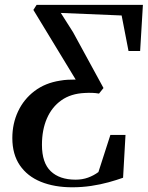

<svg xmlns="http://www.w3.org/2000/svg" viewBox="-20 -763 613 794"><path d="M278.5 11.5Q205 11.5 149 -11.2Q93 -34 62 -79.5Q31 -125 31 -192Q31 -252 54.8 -302.5Q78.5 -353 122.8 -386.5Q167 -420 228.5 -429.5Q245 -432.5 261 -433.2Q277 -434 293 -434L118 -722L131.5 -743H571L559.5 -552H511.5L483 -699L231.5 -709.5L282 -630L408 -399L389.5 -376Q375.5 -378.5 361.2 -379Q347 -379.5 330.5 -378.5Q273 -376 233.8 -348.2Q194.5 -320.5 174 -273.2Q153.5 -226 153.5 -164Q153.5 -89.5 190 -54.8Q226.5 -20 292.5 -20Q320.5 -20 344 -28.5Q367.5 -37 387 -51.5L436.5 -205H499L489 -28Q462.5 -18.5 429 -9.2Q395.5 0 357.2 5.8Q319 11.5 278.5 11.5Z"/></svg>

Font: Merriweather 120pt Medium
Style: Italic
Weight: 500
Italic angle: -7.8°
Version: Version 2.101